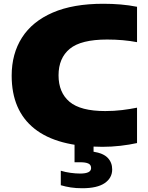

<svg xmlns="http://www.w3.org/2000/svg" viewBox="-20 -770 784 1020"><path d="M524 10Q284 10 163 -86.5Q42 -183 42 -368Q42 -484.5 96.8 -570.2Q151.5 -656 259.8 -703Q368 -750 529 -750Q576.5 -750 621 -746.2Q665.5 -742.5 708 -734V-546Q671.5 -553 632 -556.5Q592.5 -560 549 -560Q410.5 -560 350.8 -510.8Q291 -461.5 291 -370Q291 -278.5 349.5 -229.2Q408 -180 539 -180Q585.5 -180 628.5 -185.2Q671.5 -190.5 708 -198V-10Q667.5 -1 619.8 4.5Q572 10 524 10ZM417 230Q383.5 230 356 225.8Q328.5 221.5 303 214V137Q327 144.5 354.5 148.2Q382 152 406 152Q464 152 464 123Q464 105.5 449.5 98.8Q435 92 407 92H376V-10H477V36Q529 44 552.5 68.8Q576 93.5 576 130Q576 175.5 536.2 202.8Q496.5 230 417 230Z"/></svg>

Font: Encode Sans Expanded Black
Style: Regular
Weight: 900
Width: 7
Designer: Multiple Designers
Foundry: Impallari Type
Version: Version 3.000; ttfautohint (v1.8.3) -l 8 -r 50 -G 200 -x 14 